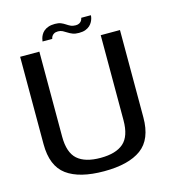

<svg xmlns="http://www.w3.org/2000/svg" viewBox="-117 -886 877 985"><g transform="rotate(-15 322.0 -394.0)"><path d="M314.8 4.1Q445.1 4.1 512.5 -45.2Q579.9 -94.5 579.9 -210.7V-674.7H477.7V-223.4Q477.7 -138.4 437.1 -102.6Q396.5 -66.9 314.8 -66.9Q233 -66.9 192.4 -102.7Q151.8 -138.6 151.8 -223.4V-674.7H49.7V-210.7Q49.7 -94.5 117 -45.2Q184.4 4.1 314.8 4.1ZM373.5 -714.8Q394.4 -714.8 408.4 -720.2Q422.4 -725.6 431.5 -734.1Q440.6 -742.7 445.7 -752.4Q450.9 -762.1 453.2 -771.3Q455.5 -780.6 455.3 -786.8H404Q403.7 -781.3 399.8 -774.1Q395.9 -766.8 387.8 -761.8Q379.6 -756.9 367.6 -756.9Q352.2 -756.9 341.1 -762Q330 -767.2 319.7 -774.3Q309.4 -781.3 296.8 -786.5Q284.2 -791.6 265.4 -791.6Q245.3 -791.6 230.7 -786.6Q216.2 -781.6 206.7 -773.5Q197.2 -765.3 191.9 -755.6Q186.5 -746 184.1 -736.9Q181.7 -727.8 180.9 -720.8H232.7Q233.3 -726.6 237.1 -733.7Q241 -740.8 249.4 -745.6Q257.7 -750.4 270.9 -750.4Q284.2 -750.4 294.7 -745Q305.1 -739.7 315.8 -732.6Q326.4 -725.5 340 -720.2Q353.5 -714.8 373.5 -714.8Z"/></g></svg>

Font: Anybody Thin
Style: Regular
Weight: 100
Designer: Tyler Finck
Foundry: Etcetera Type Company
Version: Version 1.114;gftools[0.9.25]